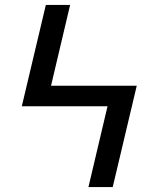

<svg xmlns="http://www.w3.org/2000/svg" viewBox="-20 -755 640 775"><path d="M337 0 414 -326H68L165 -735H263L186 -409H532L435 0Z"/></svg>

Font: Iosevka Aile Medium
Style: Regular
Weight: 500
Designer: Belleve Invis
Foundry: Belleve Invis
Version: Version 27.3.5; ttfautohint (v1.8.4)